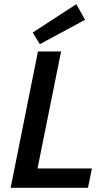

<svg xmlns="http://www.w3.org/2000/svg" viewBox="-20 -901 523 921"><path d="M31 0H402L421 -93H160L273 -654H162ZM171 -689 388 -806 346 -881 137 -745Z"/></svg>

Font: Source Sans Pro Semibold
Style: Italic
Weight: 600
Italic angle: -11°
Designer: Paul D. Hunt
Foundry: Adobe Systems Incorporated
Version: Version 3.006;hotconv 1.0.111;makeotfexe 2.5.65597